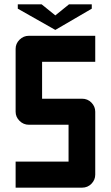

<svg xmlns="http://www.w3.org/2000/svg" viewBox="-20 -865 513 885"><path d="M358 -410Q384 -410 401.5 -392Q419 -374 419 -350V-60Q419 -36 401.5 -18Q384 0 358 0H52V-120H296V-290H113Q88 -290 70 -308Q52 -326 52 -350V-640Q52 -664 70 -682Q88 -700 113 -700H419V-580H174V-410ZM298 -845H403V-825L235 -727L62 -825V-845H172L235 -794Z"/></svg>

Font: Tschichold
Style: Bold
Weight: 700
Designer: Peter Wiegel
Foundry: Peter Wiegel
Version: Version 1.000; ttfautohint (v1.3)